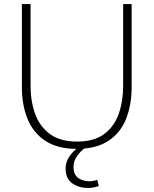

<svg xmlns="http://www.w3.org/2000/svg" viewBox="-20 -727 758 948"><path d="M359 8Q264 8 204 -31.5Q144 -71 116 -140Q88 -209 88 -299V-707H131V-303Q131 -226 154 -163.5Q177 -101 227.5 -64.5Q278 -28 360 -28Q444 -28 494 -65Q544 -102 566 -164.5Q588 -227 588 -303V-707H630V-299Q630 -209 602.5 -140Q575 -71 515 -31.5Q455 8 359 8ZM415 201Q369 201 336.5 178Q304 155 304 105Q304 69 328 38Q352 7 382 -9L405 -1Q380 17 361.5 42Q343 67 343 97Q343 133 364 150Q385 167 420 168Q429 168 440.5 166Q452 164 460 161L468 191Q456 196 442.5 198.5Q429 201 415 201Z"/></svg>

Font: Onest Thin
Style: Regular
Weight: 250
Designer: Dmitri Voloshin, Andrey Kudryavtsev
Foundry: Dmitri Voloshin, Andrey Kudryavtsev
Version: Version 1.000;gftools[0.9.33]